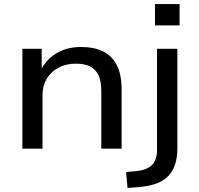

<svg xmlns="http://www.w3.org/2000/svg" viewBox="-20 -731 976 944"><path d="M90 0V-491H185V-383H179Q206 -438 257.5 -469Q309 -500 378 -500Q442 -500 486.5 -478.5Q531 -457 554.5 -410.5Q578 -364 578 -290V0H478V-285Q478 -331 464.5 -360.5Q451 -390 423.5 -404Q396 -418 353 -418Q304 -418 267 -398Q230 -378 209.5 -343.5Q189 -309 189 -265V0ZM742 -606V-711H863V-606ZM607 193 600 115 652 110Q701 105 726.5 81Q752 57 752 7V-491H852V-1Q852 43 841 77Q830 111 807.5 134.5Q785 158 748.5 171.5Q712 185 661 189Z"/></svg>

Font: Nunito Sans 10pt SemiExpanded Medium
Style: Regular
Weight: 500
Width: 6
Designer: Vernon Adams
Foundry: Vernon Adams
Version: Version 3.101;gftools[0.9.27]